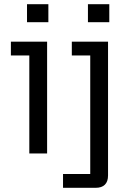

<svg xmlns="http://www.w3.org/2000/svg" viewBox="-20 -733 622 917"><path d="M120 -468H32V-534H205V0H120ZM109 -713H211V-627H109ZM281 98H411V-468H323V-534H496V105Q496 134 481 149Q466 164 437 164H281ZM400 -713H502V-627H400Z"/></svg>

Font: Mozilla Text BETA
Style: Regular
Weight: 400
Designer: Studio DRAMA
Foundry: Studio DRAMA
Version: Version 0.100